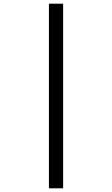

<svg xmlns="http://www.w3.org/2000/svg" viewBox="-20 -780 607 1040"><path d="M245 240V-760H322V240Z"/></svg>

Font: Noto Serif Khmer ExtraBold
Style: Regular
Weight: 800
Version: Version 2.003